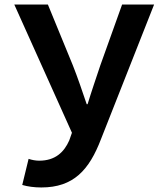

<svg xmlns="http://www.w3.org/2000/svg" viewBox="-20 -595 740 846"><path d="M78 220C102 227 131 231 162 231C304 231 373 154 425 18L659 -575H518L422 -307C404 -253 383 -192 366 -136H362C342 -195 322 -254 301 -307L191 -575H43L297 -10L285 24C262 76 223 113 153 113C137 113 121 110 106 105Z"/></svg>

Font: Kawkab Mono
Style: Bold
Weight: 700
Monospace: yes
Designer: Abdullah Arif
Foundry: Abdullah Arif
Version: Version 1.000;PS 000.500;hotconv 1.0.88;makeotf.lib2.5.64775